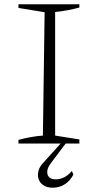

<svg xmlns="http://www.w3.org/2000/svg" viewBox="-20 -669 437 895"><path d="M66 0V-17Q96 -25 124 -30Q152 -35 180 -37L188 -612L66 -632V-649H350V-634Q325 -627 296 -621.5Q267 -616 237 -613V-37L350 -19V0ZM226 206Q200 206 183 195Q166 184 160 166Q154 148 159.5 127Q165 106 185 86L278 -17H299L219 89Q195 120 201.5 143.5Q208 167 241 167Q261 167 280 157Q299 147 315 128L322 145Q307 174 282 190Q257 206 226 206Z"/></svg>

Font: Piazzolla Thin Thin
Style: Regular
Weight: 250
Version: Version 2.005